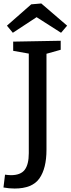

<svg xmlns="http://www.w3.org/2000/svg" viewBox="-49 -935 407 1107"><path d="M27 -695 301 -700V-648L219 -625V-72Q219 36 178 94Q137 152 35 152Q19 152 3.5 150.5Q-12 149 -29 146L-20 72Q-11 73 -3 74Q5 75 14 75Q70 75 93.5 44Q117 13 117 -52V-626L27 -642ZM25 -746 -9 -787 131 -910 189 -915 338 -787 303 -746 162 -836Z"/></svg>

Font: Bitter Medium
Style: Regular
Weight: 500
Designer: Sol Matas, and Bitter project Authors
Foundry: Sol Matas
Version: Version 2.001